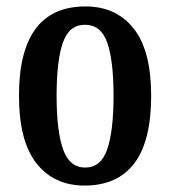

<svg xmlns="http://www.w3.org/2000/svg" viewBox="-20 -567 529 597"><path d="M243 10Q148 10 93.5 -59Q39 -128 39 -269Q39 -547 246 -547Q341 -547 395.5 -478.5Q450 -410 450 -269Q450 -128 397.5 -59Q345 10 243 10ZM245 -46Q294 -46 313.5 -103Q333 -160 333 -269Q333 -379 313.5 -434.5Q294 -490 244 -490Q195 -490 175.5 -434.5Q156 -379 156 -269Q156 -160 176 -103Q196 -46 245 -46Z"/></svg>

Font: Noto Serif Ethiopic ExtraCondensed SemiBold
Style: Regular
Weight: 600
Width: 2
Designer: Monotype Design Team
Foundry: Monotype Imaging Inc.
Version: Version 2.102; ttfautohint (v1.8.4.7-5d5b)